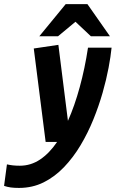

<svg xmlns="http://www.w3.org/2000/svg" viewBox="-126 -683 571 938"><path d="M-33.2 235.1Q-56.4 235.1 -73.5 232.8Q-90.5 230.4 -106.1 225.1L-92.1 120Q-78.7 123.1 -63.2 124.9Q-47.6 126.6 -29 126.6Q24.7 126.6 70.1 96.1Q115.5 65.5 153 10.3H97L39 -446.1L159.2 -463.9L205.9 -92.6Q238.5 -165.6 263.5 -257.2Q288.6 -348.7 303.9 -450H419.1Q415.1 -408.5 404.4 -351.6Q393.7 -294.8 375.3 -230Q356.8 -165.3 330.1 -99.4Q303.4 -33.5 267.6 26.5Q231.8 86.5 186.6 133.7Q141.4 180.9 86.9 208Q32.3 235.1 -33.2 235.1ZM66.1 -505.9 195 -662.9H301.1L411.1 -505.9H318L242.7 -576.7L157.6 -505.9Z"/></svg>

Font: Ancizar Sans Thin
Style: Italic
Weight: 100
Italic angle: -4°
Designer: Cesar Puertas, Viviana Monsalve, Julian Moncada, Julian Prieto, Jose Castro, Mariel Hernandez, Felipe Aragon, Sara Alarc
Version: Version 8.100